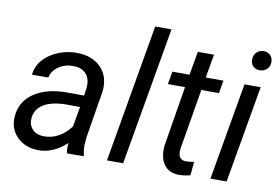

<svg xmlns="http://www.w3.org/2000/svg" viewBox="-79 -883 1493 1027"><g transform="rotate(10 667.5 -370.0)"><path d="M338.4 0Q335 -14.2 335 -27.8L336.4 -55.7Q263.7 11.7 182.1 9.8Q112.3 8.8 68.6 -34.4Q24.9 -77.6 28.8 -142.6Q33.7 -226.6 102.3 -273.7Q170.9 -320.8 282.7 -320.8L375 -320.3L380.9 -362.3Q385.7 -409.7 362.5 -437.3Q339.4 -464.8 293 -465.8Q247.6 -466.8 212.6 -443.6Q177.7 -420.4 169.9 -382.3L81.1 -381.8Q85.4 -428.2 117.2 -464.1Q148.9 -500 198.7 -519.8Q248.5 -539.6 301.8 -538.6Q384.3 -536.6 430.2 -488.5Q476.1 -440.4 468.8 -360.8L425.8 -99.1L423.3 -61.5Q422.4 -34.7 429.2 -8.3L428.2 0ZM199.7 -68.4Q242.2 -67.4 280 -88.6Q317.9 -109.9 345.2 -147.5L364.3 -256.3L297.4 -256.8Q213.9 -256.8 169.4 -230.5Q125 -204.1 119.1 -155.8Q114.7 -118.7 136.5 -94Q158.2 -69.3 199.7 -68.4Z M643.6 0H555.7L685.5 -750H773.9Z M1021.5 -656.2 999 -528.3H1095.2L1083 -458.5H987.3L932.1 -129.9Q930.7 -117.2 931.6 -106.4Q935.1 -68.4 973.1 -68.4Q989.3 -68.4 1016.1 -73.2L1009.3 0.5Q977.5 9.3 944.8 9.3Q892.1 8.3 865.7 -29.5Q839.4 -67.4 845.2 -131.3L898.9 -458.5H805.7L817.9 -528.3H911.1L933.6 -656.2Z M1205.6 0H1117.7L1209.5 -528.3H1297.4ZM1278.3 -721.2Q1300.8 -722.2 1315.7 -707.8Q1330.6 -693.4 1330.6 -669.9Q1330.1 -647 1315.7 -632.3Q1301.3 -617.7 1278.3 -616.7Q1255.4 -615.7 1240.7 -629.9Q1226.1 -644 1226.6 -667Q1227.1 -689.9 1241.2 -705.1Q1255.4 -720.2 1278.3 -721.2Z"/></g></svg>

Font: Roboto
Style: Italic
Weight: 400
Italic angle: -12°
Designer: Google
Version: Version 2.134; 2016; ttfautohint (v1.6)